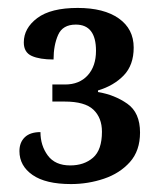

<svg xmlns="http://www.w3.org/2000/svg" viewBox="-20 -844 411 484"><path d="M159 -380Q95 -380 62 -403Q29 -426 29 -463Q29 -485 42.5 -498Q56 -511 82 -511Q82 -477 100.5 -452Q119 -427 157 -427Q192 -427 214.5 -446.5Q237 -466 237 -512Q237 -547 215.5 -567.5Q194 -588 143 -588H112V-631H144Q180 -631 201 -654Q222 -677 222 -716Q222 -782 171 -782Q138 -782 126.5 -756Q115 -730 115 -694Q80 -694 60 -703Q40 -712 40 -737Q40 -773 74 -798.5Q108 -824 176 -824Q242 -824 279.5 -797.5Q317 -771 317 -724Q317 -680 292 -654Q267 -628 227 -616V-612Q269 -605 301 -582.5Q333 -560 333 -510Q333 -464 307.5 -435.5Q282 -407 242 -393.5Q202 -380 159 -380Z"/></svg>

Font: Noto Serif Tamil SemiCondensed SemiBold
Style: Regular
Weight: 600
Width: 4
Designer: Indian Type Foundry, Tom Grace, and the Monotype Design Team
Foundry: Monotype Imaging Inc.
Version: Version 2.004; ttfautohint (v1.8.4.7-5d5b)